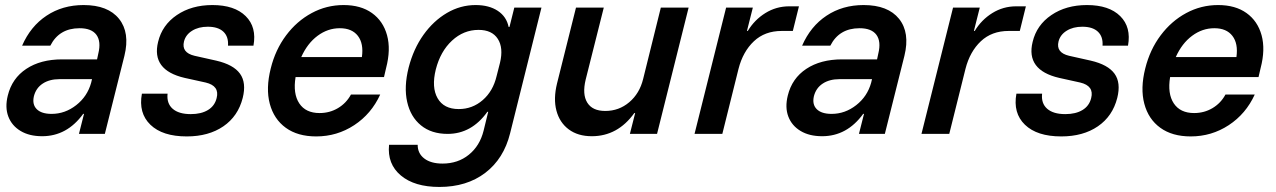

<svg xmlns="http://www.w3.org/2000/svg" viewBox="-20 -530 5050 760"><path d="M146.7 9.2Q95.8 9.2 61.3 -11.7Q26.7 -32.5 12.9 -68.8Q-0.8 -105 10.8 -151.7Q27.5 -220 84.2 -257.5Q140.8 -295 225.8 -295H364.2L369.2 -318.3Q380.8 -365.8 361.7 -392.1Q342.5 -418.3 295 -418.3Q214.2 -418.3 179.2 -349.2H67.5Q100.8 -425.8 164.2 -467.9Q227.5 -510 310.8 -510Q407.5 -510 451.2 -455.4Q495 -400.8 472.5 -309.2L395 0H292.5L312.5 -79.2H309.2Q245 9.2 146.7 9.2ZM184.2 -79.2Q237.5 -79.2 281.7 -113.8Q325.8 -148.3 340.8 -202.5L344.2 -216.7H215.8Q175.8 -216.7 149.2 -199.2Q122.5 -181.7 114.2 -149.2Q106.7 -116.7 125.4 -97.9Q144.2 -79.2 184.2 -79.2Z M719.2 10Q623.3 10 575.4 -36.2Q527.5 -82.5 541.7 -159.2H643.3Q639.2 -120.8 663.3 -99.6Q687.5 -78.3 735 -78.3Q776.7 -78.3 803.3 -94.6Q830 -110.8 837.5 -141.7Q850 -190 794.2 -203.3L710.8 -221.7Q578.3 -252.5 605.8 -364.2Q621.7 -430.8 680 -470.4Q738.3 -510 820.8 -510Q908.3 -510 952.5 -466.2Q996.7 -422.5 983.3 -349.2H882.5Q885 -385 864.2 -404.6Q843.3 -424.2 802.5 -424.2Q765.8 -424.2 740.4 -408.3Q715 -392.5 708.3 -365.8Q697.5 -321.7 750 -309.2L835.8 -290Q904.2 -274.2 930 -238.3Q955.8 -202.5 940.8 -142.5Q922.5 -70 864.2 -30Q805.8 10 719.2 10Z M1231.7 10Q1158.3 10 1111.2 -24.2Q1064.2 -58.3 1047.9 -119.2Q1031.7 -180 1051.7 -259.2Q1070 -333.3 1112.5 -390Q1155 -446.7 1213.8 -478.3Q1272.5 -510 1340 -510Q1408.3 -510 1452.5 -478.3Q1496.7 -446.7 1512.1 -390.4Q1527.5 -334.2 1508.3 -260.8L1500 -225H1150Q1139.2 -159.2 1164.6 -120.8Q1190 -82.5 1245 -82.5Q1285 -82.5 1317.9 -102.1Q1350.8 -121.7 1369.2 -155.8H1485Q1450 -79.2 1382.1 -34.6Q1314.2 10 1231.7 10ZM1172.5 -304.2H1412.5Q1420 -357.5 1396.7 -387.9Q1373.3 -418.3 1325 -418.3Q1277.5 -418.3 1237.1 -388.3Q1196.7 -358.3 1172.5 -304.2Z M1719.2 210Q1620.8 210 1566.7 164.6Q1512.5 119.2 1520 43.3H1633.3Q1633.3 77.5 1659.6 97.5Q1685.8 117.5 1731.7 117.5Q1792.5 117.5 1835.8 82.5Q1879.2 47.5 1894.2 -12.5L1912.5 -87.5H1909.2Q1846.7 0 1751.7 0Q1687.5 0 1646.3 -33.8Q1605 -67.5 1591.7 -126.7Q1578.3 -185.8 1597.5 -262.5Q1616.7 -336.7 1656.2 -392.1Q1695.8 -447.5 1749.2 -478.8Q1802.5 -510 1862.5 -510Q1915.8 -510 1950.4 -487.1Q1985 -464.2 1993.3 -423.3H1996.7L2015.8 -500H2123.3L1999.2 -2.5Q1974.2 98.3 1900.8 154.2Q1827.5 210 1719.2 210ZM1795.8 -98.3Q1850 -98.3 1890.8 -133.8Q1931.7 -169.2 1945.8 -229.2L1959.2 -281.7Q1973.3 -340.8 1950.4 -376.2Q1927.5 -411.7 1874.2 -411.7Q1815 -411.7 1769.2 -369.2Q1723.3 -326.7 1705 -255Q1687.5 -184.2 1712.1 -141.2Q1736.7 -98.3 1795.8 -98.3Z M2322.5 9.2Q2267.5 9.2 2231.2 -17.9Q2195 -45 2182.5 -92.1Q2170 -139.2 2185 -200L2260 -500H2370L2298.3 -215Q2284.2 -156.7 2304.6 -123.8Q2325 -90.8 2375.8 -90.8Q2430 -90.8 2470.8 -125.4Q2511.7 -160 2525.8 -217.5L2595.8 -500H2705.8L2580.8 0H2473.3L2494.2 -82.5H2490.8Q2425 9.2 2322.5 9.2Z M2729.2 0 2854.2 -500H2960L2936.7 -407.5H2940Q2966.7 -451.7 3009.6 -478.3Q3052.5 -505 3104.2 -505H3142.5L3118.3 -407.5H3074.2Q3007.5 -407.5 2964.2 -366.7Q2920.8 -325.8 2903.3 -257.5L2839.2 0Z M3234.2 9.2Q3183.3 9.2 3148.8 -11.7Q3114.2 -32.5 3100.4 -68.8Q3086.7 -105 3098.3 -151.7Q3115 -220 3171.7 -257.5Q3228.3 -295 3313.3 -295H3451.7L3456.7 -318.3Q3468.3 -365.8 3449.2 -392.1Q3430 -418.3 3382.5 -418.3Q3301.7 -418.3 3266.7 -349.2H3155Q3188.3 -425.8 3251.7 -467.9Q3315 -510 3398.3 -510Q3495 -510 3538.8 -455.4Q3582.5 -400.8 3560 -309.2L3482.5 0H3380L3400 -79.2H3396.7Q3332.5 9.2 3234.2 9.2ZM3271.7 -79.2Q3325 -79.2 3369.2 -113.8Q3413.3 -148.3 3428.3 -202.5L3431.7 -216.7H3303.3Q3263.3 -216.7 3236.7 -199.2Q3210 -181.7 3201.7 -149.2Q3194.2 -116.7 3212.9 -97.9Q3231.7 -79.2 3271.7 -79.2Z M3627.5 0 3752.5 -500H3858.3L3835 -407.5H3838.3Q3865 -451.7 3907.9 -478.3Q3950.8 -505 4002.5 -505H4040.8L4016.7 -407.5H3972.5Q3905.8 -407.5 3862.5 -366.7Q3819.2 -325.8 3801.7 -257.5L3737.5 0Z M4180.8 10Q4085 10 4037.1 -36.2Q3989.2 -82.5 4003.3 -159.2H4105Q4100.8 -120.8 4125 -99.6Q4149.2 -78.3 4196.7 -78.3Q4238.3 -78.3 4265 -94.6Q4291.7 -110.8 4299.2 -141.7Q4311.7 -190 4255.8 -203.3L4172.5 -221.7Q4040 -252.5 4067.5 -364.2Q4083.3 -430.8 4141.7 -470.4Q4200 -510 4282.5 -510Q4370 -510 4414.2 -466.2Q4458.3 -422.5 4445 -349.2H4344.2Q4346.7 -385 4325.8 -404.6Q4305 -424.2 4264.2 -424.2Q4227.5 -424.2 4202.1 -408.3Q4176.7 -392.5 4170 -365.8Q4159.2 -321.7 4211.7 -309.2L4297.5 -290Q4365.8 -274.2 4391.7 -238.3Q4417.5 -202.5 4402.5 -142.5Q4384.2 -70 4325.8 -30Q4267.5 10 4180.8 10Z M4693.3 10Q4620 10 4572.9 -24.2Q4525.8 -58.3 4509.6 -119.2Q4493.3 -180 4513.3 -259.2Q4531.7 -333.3 4574.2 -390Q4616.7 -446.7 4675.4 -478.3Q4734.2 -510 4801.7 -510Q4870 -510 4914.2 -478.3Q4958.3 -446.7 4973.8 -390.4Q4989.2 -334.2 4970 -260.8L4961.7 -225H4611.7Q4600.8 -159.2 4626.2 -120.8Q4651.7 -82.5 4706.7 -82.5Q4746.7 -82.5 4779.6 -102.1Q4812.5 -121.7 4830.8 -155.8H4946.7Q4911.7 -79.2 4843.8 -34.6Q4775.8 10 4693.3 10ZM4634.2 -304.2H4874.2Q4881.7 -357.5 4858.3 -387.9Q4835 -418.3 4786.7 -418.3Q4739.2 -418.3 4698.8 -388.3Q4658.3 -358.3 4634.2 -304.2Z"/></svg>

Font: Funnel Sans Medium
Style: Italic
Weight: 500
Italic angle: -14.036°
Version: Version 1.000; Beta; Release 5; Build 24; ttfautohint (v1.8.